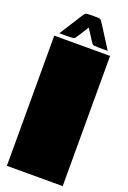

<svg xmlns="http://www.w3.org/2000/svg" viewBox="-163 -915 646 970"><g transform="rotate(20 160.0 -430.5)"><path d="M10 0V-700H310V0ZM290 -720H241Q225 -720 217.5 -721Q210 -722 205.5 -727.5Q201 -733 193 -746L160 -798L127 -746Q119 -733 114.5 -727.5Q110 -722 102.5 -721Q95 -720 79 -720H30L103 -835Q111 -848 115.5 -853.5Q120 -859 127.5 -860Q135 -861 151 -861H169Q185 -861 192.5 -860Q200 -859 204.5 -853.5Q209 -848 217 -835Z"/></g></svg>

Font: Badeen Display
Style: Regular
Weight: 400
Version: Version 1.000; ttfautohint (v1.8.4.7-5d5b)